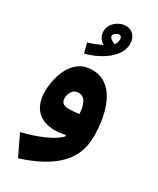

<svg xmlns="http://www.w3.org/2000/svg" viewBox="-262 -868 995 1212"><g transform="rotate(30 235.5 -261.5)"><path d="M273.9 -794.4C217.3 -794.4 165.5 -748 165.5 -696.3C165.5 -663.1 181.2 -634.8 210 -619.6C174.3 -601.6 136.2 -586.9 111.3 -580.6L129.9 -510.3C259.8 -544.4 351.6 -624.5 351.6 -705.1C351.6 -760.3 320.8 -794.4 273.9 -794.4ZM263.7 -725.6C274.9 -725.6 282.7 -715.3 282.7 -701.7C282.7 -683.1 277.3 -668.5 267.1 -658.2C238.8 -669.4 224.6 -681.6 224.6 -695.3C224.6 -701.7 229 -708.5 238.3 -715.3C247.1 -722.2 255.4 -725.6 263.7 -725.6ZM291 -1.5C255.9 43.9 147.5 91.8 27.8 121.1L99.6 270.5C330.6 196.3 445.8 85.4 445.8 -86.4C445.8 -181.6 429.7 -270 395 -337.9C359.9 -405.8 305.7 -447.3 229 -447.3C185.5 -447.3 149.9 -434.6 121.1 -409.2C92.3 -383.8 71.3 -350.6 57.1 -310.1C43 -269.5 35.6 -226.1 35.6 -180.2C35.6 -63 99.6 1.5 213.4 1.5C238.3 1.5 265.1 -2.4 286.6 -8.8ZM295.4 -165.5C271.5 -162.1 246.1 -159.2 220.2 -159.2C185.5 -159.2 164.1 -173.3 164.1 -205.1C164.1 -224.1 169.4 -241.7 180.2 -256.8C190.4 -272 205.1 -279.3 224.1 -279.3C249 -279.3 267.1 -267.6 278.3 -244.6C289.1 -221.2 294.9 -194.8 295.4 -165.5Z"/></g></svg>

Font: Estedad ExtraBold
Style: Regular
Weight: 800
Designer: Amin Abedi
Version: Version 7.3